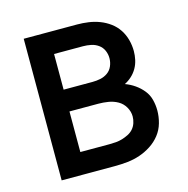

<svg xmlns="http://www.w3.org/2000/svg" viewBox="-83 -600 667 681"><g transform="rotate(-15 250.0 -260.0)"><path d="M258 0H62V-520H258Q279 -520 300 -517Q321 -514 340.5 -506.5Q360 -499 377 -486.5Q394 -474 405.5 -456.5Q417 -439 422.5 -418.5Q428 -398 428 -377Q428 -361 424.5 -345Q421 -329 413 -315Q405 -301 393 -290Q381 -279 367 -272Q386 -265 402.5 -253.5Q419 -242 431.5 -226.5Q444 -211 449 -191.5Q454 -172 454 -152Q454 -129 447.5 -106Q441 -83 426.5 -64.5Q412 -46 392 -33Q372 -20 350 -12.5Q328 -5 304.5 -2.5Q281 0 258 0ZM152 -309H258Q273 -309 287.5 -312Q302 -315 314 -323.5Q326 -332 332 -346Q338 -360 338 -375Q338 -390 332 -403.5Q326 -417 314 -425.5Q302 -434 287.5 -437Q273 -440 258 -440H152ZM152 -80H258Q270 -80 282.5 -81Q295 -82 306.5 -85.5Q318 -89 329 -94.5Q340 -100 348 -109Q356 -118 360 -130Q364 -142 364 -154Q364 -172 354.5 -188.5Q345 -205 329 -214Q313 -223 294.5 -226Q276 -229 258 -229H152Z"/></g></svg>

Font: Iosevka Custom Medium
Style: Regular
Weight: 500
Monospace: yes
Designer: Belleve Invis
Foundry: Belleve Invis
Version: Version 32.5.0; ttfautohint (v1.8.4)